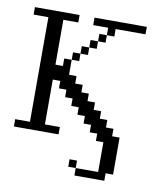

<svg xmlns="http://www.w3.org/2000/svg" viewBox="-65 -443 519 618"><g transform="rotate(10 195.0 -134.0)"><path d="M194.8 97.2V72.8H219.2V97.2ZM146 -243.7V-268.1H170.4V-243.7ZM170.4 -268.1V-292.5H194.8V-268.1ZM194.8 -292.5V-316.9H219.2V-292.5ZM219.2 -316.9V-341.3H243.7V-316.9ZM219.2 121.6V97.2H292.5V0H268.1V-23.9H243.7V-48.3H219.2V-72.8H194.8V-97.2H170.4V-121.6H146V-146H121.6V-170.4H97.2V-23.9H146V0H0V-23.9H48.3V-365.7H0V-390.1H146V-365.7H97.2V-219.2H121.6V-243.7H146V-194.8H170.4V-170.4H194.8V-146H219.2V-121.6H243.7V-97.2H268.1V-72.8H292.5V-48.3H316.9V-23.9H341.3V97.2H316.9V121.6ZM243.7 -341.3V-365.7H194.8V-390.1H365.7V-365.7H268.1V-341.3Z"/></g></svg>

Font: FS Mondwest Regular
Style: Regular
Weight: 400
Designer: NZWStudios2024
Foundry: https://fontstruct.com
Version: Version 1.0